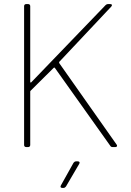

<svg xmlns="http://www.w3.org/2000/svg" viewBox="-20 -720 642 940"><path d="M108 0H118C124 0 128 -4 128 -10V-271C128 -273 128 -274 130 -276L243 -388C245 -390 248 -389 249 -387L520 -6C523 -1 527 0 532 0H545C550 0 553 -3 553 -6C553 -8 553 -10 551 -12L270 -411C269 -413 269 -416 270 -417L525 -688C531 -695 528 -700 520 -700H509C504 -700 500 -698 497 -695L133 -317C131 -315 128 -316 128 -319V-690C128 -696 124 -700 118 -700H108C102 -700 98 -696 98 -690V-10C98 -4 102 0 108 0ZM285 200H291C296 200 300 197 303 193L368 82C372 75 369 70 361 70H352C347 70 343 73 340 77L278 188C274 195 277 200 285 200Z"/></svg>

Font: Barlow Thin
Style: Regular
Weight: 250
Designer: Jeremy Tribby
Foundry: Tribby Type
Version: Version 1.422;hotconv 1.0.109;makeotfexe 2.5.65596